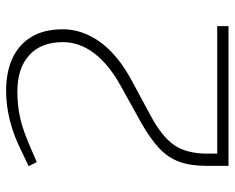

<svg xmlns="http://www.w3.org/2000/svg" viewBox="-88 -662 750 613"><g transform="rotate(-90 286.5 -355.0)"><path d="M64 0V-71Q64 -121 77 -157Q90 -193 120.5 -221.5Q151 -250 202 -279L321 -345Q389 -383 424 -429.5Q459 -476 459 -529Q459 -598 417.5 -636Q376 -674 301 -674Q258 -674 218.5 -665.5Q179 -657 122 -632L76 -612L63 -638L107 -659Q158 -685 207 -697.5Q256 -710 303 -710Q366 -710 410 -688.5Q454 -667 477 -627Q500 -587 500 -529Q500 -487 481.5 -447.5Q463 -408 428 -374Q393 -340 342 -312L227 -250Q157 -213 130 -173Q103 -133 103 -68V-24L92 -36H510V0Z"/></g></svg>

Font: REM Thin
Style: Regular
Weight: 250
Designer: Octavio Pardo
Foundry: Ashler Design
Version: Version 1.005;gftools[0.9.28]